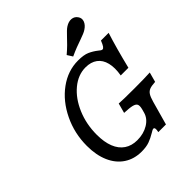

<svg xmlns="http://www.w3.org/2000/svg" viewBox="-213 -898 1041 1041"><g transform="rotate(-45 307.0 -378.0)"><path d="M80.6 -221Q80.6 -316.9 121 -400.4Q161.3 -483.9 228.6 -533.1Q296 -582.3 374.2 -582.3Q417.7 -582.3 442.3 -571.4Q466.9 -560.5 489.5 -542.7Q495.2 -537.9 500.4 -534.3Q505.6 -530.6 510.5 -530.6Q516.9 -530.6 523.4 -539.5Q529.8 -548.4 538.7 -571H597.6Q569.4 -483.1 539.5 -361.3H480.6Q489.5 -412.9 480.2 -450.4Q471 -487.9 444.4 -507.7Q417.7 -527.4 376.6 -527.4Q319.4 -527.4 269.8 -486.3Q220.2 -445.2 190.7 -375.8Q161.3 -306.5 161.3 -225.8Q161.3 -169.4 177 -129.8Q192.7 -90.3 223 -69.8Q253.2 -49.2 296 -49.2Q345.2 -49.2 381.5 -71.4Q417.7 -93.5 427.4 -129L433.1 -150Q438.7 -171.8 433.9 -182.7Q429 -193.5 409.7 -198.4Q390.3 -203.2 350 -204.8L365.3 -261.3Q393.5 -258.9 485.5 -258.9Q562.1 -258.9 603.2 -261.3L587.9 -204.8Q558.9 -203.2 544.4 -197.6Q529.8 -191.9 521 -178.2Q512.1 -164.5 504 -135.5L466.1 0H407.3Q411.3 -16.1 409.7 -24.2Q408.1 -32.3 401.6 -32.3Q397.6 -32.3 391.5 -29Q385.5 -25.8 379 -21.8Q354 -6.5 329.4 2.4Q304.8 11.3 269.4 11.3Q212.1 11.3 169.4 -16.9Q126.6 -45.2 103.6 -97.6Q80.6 -150 80.6 -221ZM423.4 -716.1Q434.7 -728.2 445.2 -738.3Q455.6 -748.4 464.5 -754Q487.1 -768.5 508.1 -766.5Q529 -764.5 541.1 -746.8Q553.2 -729.8 546 -710.1Q538.7 -690.3 516.1 -675.8Q508.1 -670.2 494.4 -664.5Q480.6 -658.9 464.5 -653.2Q445.2 -646.8 421 -637.5Q396.8 -628.2 371 -616.1L351.6 -646.8Q373.4 -665.3 391.5 -683.1Q409.7 -700.8 423.4 -716.1Z"/></g></svg>

Font: Playfair Micro SmCond SmLight
Style: Italic
Weight: 360
Width: 4
Italic angle: -15.6°
Designer: Claus Eggers Sørensen
Foundry: Claus Eggers Sørensen
Version: Version 2.203;Glyphs 3.3 (3326)